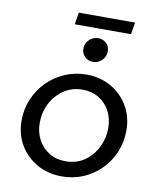

<svg xmlns="http://www.w3.org/2000/svg" viewBox="-91 -898 809 981"><g transform="rotate(10 313.0 -407.5)"><path d="M296.6 12.4Q225.8 12.4 169 -19.2Q112.2 -50.8 78.8 -106.5Q45.4 -162.2 45.4 -233.6Q45.4 -294 68 -346.4Q90.6 -398.8 130.1 -438.4Q169.6 -478 221.6 -500Q273.6 -522 332.6 -522Q402.8 -522 459.2 -490.2Q515.6 -458.4 548.7 -402.7Q581.8 -347 581.8 -274.2Q581.8 -215.6 560 -163.6Q538.2 -111.6 499.5 -72Q460.8 -32.4 409.1 -10Q357.4 12.4 296.6 12.4ZM301.4 -67Q358.8 -67 400.7 -96.3Q442.6 -125.6 465.5 -172.3Q488.4 -219 488.4 -271.6Q488.4 -321 467.6 -359.7Q446.8 -398.4 410.2 -420.5Q373.6 -442.6 326 -442.6Q271.6 -442.6 229.3 -414.4Q187 -386.2 162.9 -339.7Q138.8 -293.2 138.8 -238Q138.8 -190.2 159.4 -151.2Q180 -112.2 217.1 -89.6Q254.2 -67 301.4 -67ZM352.2 -591.4Q326.2 -591.4 309.3 -608.8Q292.4 -626.2 292.4 -650.4Q292.4 -667.8 301.3 -682.5Q310.2 -697.2 325.6 -706.3Q341 -715.4 359.2 -715.4Q384.2 -715.4 401.1 -698.7Q418 -682 418 -657Q418 -638.6 408.8 -623.7Q399.6 -608.8 384.7 -600.1Q369.8 -591.4 352.2 -591.4ZM227.6 -764.6 237.6 -826.6H529.6L519.6 -764.6Z"/></g></svg>

Font: MuseoModerno Thin
Style: Italic
Weight: 100
Italic angle: -9°
Designer: Pablo Cosgaya, Héctor Gatti, Marcela Romero, and the Authors of The MuseoModerno Project.
Foundry: Omnibus-Type Team
Version: Version 1.003